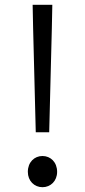

<svg xmlns="http://www.w3.org/2000/svg" viewBox="-20 -767 354 800"><path d="M129 -216H185L196 -649L198 -747H116L118 -649ZM157 13C191 13 218 -13 218 -51C218 -91 191 -117 157 -117C123 -117 96 -91 96 -51C96 -13 123 13 157 13Z"/></svg>

Font: Noto Sans CJK HK DemiLight
Style: Regular
Weight: 350
Designer: Ryoko NISHIZUKA 西塚涼子 (kana, bopomofo & ideographs); Paul D. Hunt (Latin, Greek & Cyrillic); Sandoll Communications 산돌커뮤니
Foundry: Adobe
Version: Version 2.004;hotconv 1.0.118;makeotfexe 2.5.65603